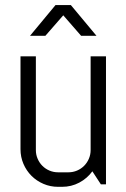

<svg xmlns="http://www.w3.org/2000/svg" viewBox="-20 -720 494 750"><path d="M374 0 340.8 -50.8Q320.3 -22.9 289.6 -6.6Q258.8 9.8 222.2 9.8H207Q176.8 9.8 149.9 -1.7Q123 -13.2 103 -33.2Q83 -53.2 71.5 -80.1Q60.1 -106.9 60.1 -137.2V-500H120.1V-133.8Q120.1 -115.7 127 -99.9Q133.8 -84 145.5 -72.3Q157.2 -60.5 173.1 -53.7Q189 -46.9 207 -46.9H247.1Q265.1 -46.9 281 -53.7Q296.9 -60.5 308.6 -72.3Q320.3 -84 327.1 -99.9Q334 -115.7 334 -133.8V-500H394V0ZM356.9 -580.1H296.9L227.1 -660.2L157.2 -580.1H97.2L196.8 -700.2H256.8Z"/></svg>

Font: Abel
Style: Regular
Weight: 400
Designer: Matthew Desmond
Foundry: Matthew Desmond
Version: Version 1.003